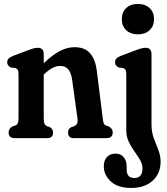

<svg xmlns="http://www.w3.org/2000/svg" viewBox="-20 -682 824 948"><path d="M196 -414V-370Q240 -412 276.2 -430.5Q312.5 -449 348 -449Q400 -449 425.8 -417.8Q451.5 -386.5 458 -332.5L487 -100.5Q489 -81.5 492 -73.5Q495 -65.5 504 -62L517.5 -57.5Q526.5 -52 531.5 -45.2Q536.5 -38.5 536.5 -28Q536.5 0 506 0H344Q316 0 316 -28Q316 -45.5 331.5 -54L346 -59Q355.5 -63 360 -71Q364.5 -79 362.5 -97.5L336.5 -285.5Q332 -320.5 318 -338.5Q304 -356.5 277.5 -356.5Q240.5 -356.5 198.5 -316L196 -314V-100.5Q196 -80 199.5 -71.5Q203 -63 212.5 -59L226.5 -54Q242 -44.5 242 -28Q242 0 214 0H53Q22.5 0 22.5 -28Q22.5 -46 41 -57.5L54.5 -62Q64 -65.5 67.8 -73.5Q71.5 -81.5 71.5 -100.5V-313.5Q71.5 -330 67.8 -336.8Q64 -343.5 54.5 -346.5L34.5 -348.5Q15.5 -357 15.5 -374.5Q15.5 -384.5 21.8 -392Q28 -399.5 44.5 -406L117 -433.5Q136.5 -441 147.2 -443.5Q158 -446 167.5 -446Q196 -446 196 -414ZM661 -512.5Q624.5 -512.5 603 -533Q581.5 -553.5 581.5 -587.5Q581.5 -621.5 603 -642Q624.5 -662.5 661 -662.5Q697 -662.5 718.8 -642Q740.5 -621.5 740.5 -587.5Q740.5 -553.5 718.8 -533Q697 -512.5 661 -512.5ZM728 -68Q728 -30.5 739.2 0Q750.5 30.5 761.8 58.5Q773 86.5 773 116.5Q773 174.5 733.8 210.2Q694.5 246 628.5 246Q561.5 246 527 213.8Q492.5 181.5 492.5 140Q492.5 109 508.5 92.8Q524.5 76.5 550.5 76.5Q576 76.5 590.8 94.2Q605.5 112 605.5 141V155.5Q605.5 197 643.5 197Q683.5 196.5 683.5 149.5Q683.5 128.5 671.5 107.8Q659.5 87 643.5 65Q627.5 43 615.5 17.5Q603.5 -8 603.5 -38.5V-313.5Q603.5 -330 599.8 -336.8Q596 -343.5 586.5 -346.5L567 -348.5Q548 -357 548 -374.5Q548 -384.5 554 -392Q560 -399.5 576.5 -406L649 -433.5Q668.5 -441 679.5 -443.5Q690.5 -446 699.5 -446Q728 -446 728 -414Z"/></svg>

Font: Fraunces 144pt S100 SemiBold
Style: Regular
Weight: 600
Version: Version 1.000; ttfautohint (v1.8.3)